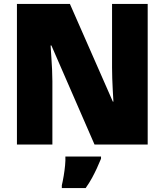

<svg xmlns="http://www.w3.org/2000/svg" viewBox="-20 -734 836 975"><path d="M730 0H460L241 -503H237Q237 -503 238 -485.5Q239 -468 241 -440Q243 -412 244.5 -380.5Q246 -349 246 -322V0H66V-714H335L553 -218H556Q556 -218 555 -235Q554 -252 552.5 -279Q551 -306 550 -336Q549 -366 549 -391V-714H730ZM493 72Q482 99 471 122.5Q460 146 447 170Q434 194 415 221H294V207Q299 186 303.5 159Q308 132 310.5 106Q313 80 312 61H493Z"/></svg>

Font: Noto Sans Display Black
Style: Regular
Weight: 900
Designer: Monotype Design Team
Foundry: Monotype Imaging Inc.
Version: Version 2.003